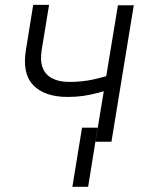

<svg xmlns="http://www.w3.org/2000/svg" viewBox="-20 -567 579 768"><path d="M515.1 -545.9 425.8 0H361.8L451.7 -545.9ZM447.3 -275.9 437.5 -215.3Q402.8 -203.6 372.3 -195.6Q341.8 -187.5 312 -183.3Q282.2 -179.2 249.5 -179.2Q157.7 -179.7 112.8 -226.6Q67.9 -273.4 84 -369.1L112.8 -547.4H176.3L147 -369.1Q139.6 -323.7 151.1 -295.2Q162.6 -266.6 189.9 -252.9Q217.3 -239.3 257.3 -239.3Q308.1 -239.3 353.8 -249.3Q399.4 -259.3 447.3 -275.9ZM370.6 -56.2 332.5 180.2H269.5L308.1 -56.2Z"/></svg>

Font: Inter Tight Light
Style: Italic
Weight: 300
Italic angle: -9.39999°
Designer: Rasmus Andersson
Foundry: rsms
Version: Version 3.004